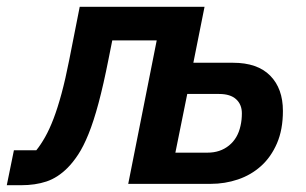

<svg xmlns="http://www.w3.org/2000/svg" viewBox="-61 -542 901 566"><path d="M-20 -99H46Q59 -115 72 -138Q85 -161 97 -192.5Q109 -224 120.5 -266.5Q132 -309 143 -365L174 -522H542L509 -357H626Q698 -357 735.5 -319Q773 -281 773 -215Q773 -160 755.5 -119.5Q738 -79 708.5 -52.5Q679 -26 640.5 -13Q602 0 560 0H317L401 -423H270L259 -368Q244 -292 229.5 -238Q215 -184 200 -147Q185 -110 169.5 -86.5Q154 -63 138 -47Q109 -18 76 -7Q43 4 1 4H-41ZM551 -92Q588 -92 614 -113Q640 -134 648 -171Q652 -188 652 -208Q652 -234 635 -249.5Q618 -265 585 -265H491L456 -92Z"/></svg>

Font: IBM Plex Sans SmBld
Style: Italic
Weight: 600
Italic angle: -11°
Designer: Mike Abbink, Paul van der Laan, Pieter van Rosmalen
Foundry: Bold Monday
Version: Version 3.005